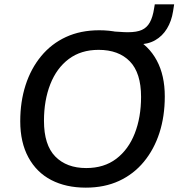

<svg xmlns="http://www.w3.org/2000/svg" viewBox="-20 -853 820 882"><path d="M374 9Q283 9 215.5 -26Q148 -61 110.5 -130Q73 -199 73 -296Q73 -386 97.5 -462Q122 -538 169 -595Q216 -652 283 -683Q350 -714 436 -714Q528 -714 595.5 -679Q663 -644 700 -575.5Q737 -507 737 -410Q737 -319 712.5 -243Q688 -167 641 -110Q594 -53 527 -22Q460 9 374 9ZM376 -81Q458 -81 514 -123.5Q570 -166 599 -240Q628 -314 628 -408Q628 -518 576.5 -571Q525 -624 433 -624Q352 -624 296 -582Q240 -540 211 -466Q182 -392 182 -298Q182 -187 234 -134Q286 -81 376 -81ZM531 -649 491 -709Q515 -708 532.5 -706.5Q550 -705 568 -705Q608 -705 631.5 -715.5Q655 -726 668.5 -750.5Q682 -775 688 -815L691 -833H780L775 -801Q768 -756 747 -721.5Q726 -687 692.5 -668Q659 -649 612 -649Z"/></svg>

Font: Nunito Sans 12pt ExtraLight 12pt SemiBold
Style: Italic
Weight: 600
Italic angle: -9°
Version: Version 3.101;gftools[0.9.27]